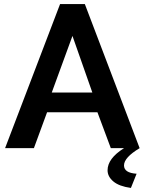

<svg xmlns="http://www.w3.org/2000/svg" viewBox="-20 -730 718 946"><path d="M625 196Q567 188 538.5 164Q510 140 510 109Q510 51 591 0H526L460 -177H212L147 0H5L276 -710H398L668 0Q591 46 591 85Q591 122 653 126ZM435 -274 337 -553 235 -274Z"/></svg>

Font: Oxford Sans
Style: Bold
Weight: 700
Designer: Matt McInerney, Pablo Impallari, Rodrigo Fuenzalida
Foundry: Matt McInerney, Pablo Impallari, Rodrigo Fuenzalida
Version: Version 3.000g; ttfautohint (v1.5) -l 8 -r 28 -G 28 -x 14 -D